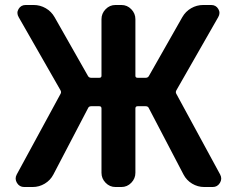

<svg xmlns="http://www.w3.org/2000/svg" viewBox="-20 -750 932 770"><path d="M77 0Q58 0 48 -16.5Q38 -33 47 -50L223 -374Q227 -381 222 -389L55 -681Q45 -698 54.5 -714Q64 -730 83 -730H115Q141 -730 163.5 -717Q186 -704 199 -681L333 -445Q337 -438 346 -438H378Q387 -438 387 -446V-673Q387 -696 403.5 -713Q420 -730 443 -730H467Q490 -730 506.5 -713Q523 -696 523 -673V-446Q523 -438 532 -438H564Q573 -438 577 -445L711 -681Q724 -704 746.5 -717Q769 -730 795 -730H827Q846 -730 855.5 -714Q865 -698 855 -681L688 -389Q683 -381 687 -374L863 -50Q872 -33 862 -16.5Q852 0 833 0H799Q773 0 750.5 -13.5Q728 -27 716 -50L577 -316Q574 -324 564 -324H532Q523 -324 523 -315V-57Q523 -34 506.5 -17Q490 0 467 0H443Q420 0 403.5 -17Q387 -34 387 -57V-315Q387 -324 378 -324H346Q336 -324 333 -316L194 -50Q182 -27 159.5 -13.5Q137 0 111 0Z"/></svg>

Font: Rounded Mplus 1c Bold
Style: Bold
Weight: 700
Version: Version 1.059.20150529